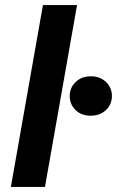

<svg xmlns="http://www.w3.org/2000/svg" viewBox="-20 -740 463 760"><path d="M23 0 150 -720H285L158 0ZM339 -282Q302 -282 279 -304.5Q256 -327 256 -360Q256 -393 279.5 -415.5Q303 -438 340 -438Q376 -438 399.5 -415.5Q423 -393 423 -360Q423 -327 399.5 -304.5Q376 -282 339 -282Z"/></svg>

Font: DM Sans 12pt
Style: Bold Italic
Weight: 700
Italic angle: -10°
Version: Version 4.004;gftools[0.9.30]